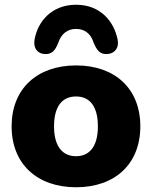

<svg xmlns="http://www.w3.org/2000/svg" viewBox="-20 -779 642 810"><path d="M168 -551C199 -549 213 -566 226 -599C239 -638 266 -657 301 -657C336 -657 363 -638 375 -599C389 -566 402 -549 433 -551C463 -553 484 -576 476 -613C461 -687 405 -759 301 -759C197 -759 139 -687 126 -613C119 -576 138 -553 168 -551ZM301 11C465 11 572 -87 572 -246C572 -405 465 -503 301 -503C137 -503 29 -405 29 -246C29 -87 137 11 301 11ZM301 -120C246 -120 208 -158 208 -246C208 -335 246 -372 301 -372C355 -372 393 -335 393 -246C393 -158 355 -120 301 -120Z"/></svg>

Font: Nunito Black
Style: Regular
Weight: 900
Designer: Vernon Adams
Foundry: Vernon Adams
Version: Version 3.602